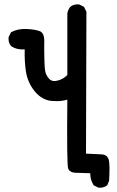

<svg xmlns="http://www.w3.org/2000/svg" viewBox="-20 -823 540 884"><path d="M432.1 40.5 412.6 30.8 411.1 29.8 410.2 28.3Q395 3.9 395.5 -25.4L336.9 -27.3Q301.8 -26.4 293.9 -46.9Q287.1 -64 290 -364.3Q278.3 -360.8 266.1 -359.1Q253.9 -357.4 241.7 -357.4Q229.5 -357.4 216.8 -358.4Q172.9 -362.8 140.1 -402.3Q107.9 -441.9 99.6 -492.2Q92.3 -538.6 93.8 -595.7Q76.2 -594.2 60.5 -597.9Q44.9 -601.6 31.7 -610.4L31.2 -610.8L30.8 -611.3Q23.9 -619.1 21.2 -629.2Q18.6 -639.2 19.5 -650.9V-651.9L20 -652.8L29.8 -672.4L30.8 -674.3L32.2 -675.3Q63 -691.4 103 -689.5Q141.6 -687.5 162.6 -679.7Q187 -670.9 183.6 -620.6Q183.6 -620.6 183.6 -617.4Q183.6 -614.3 183.6 -608.4Q183.6 -602.5 183.6 -594.7Q183.6 -586.9 183.8 -578.1Q184.1 -569.3 184.1 -560.1Q184.1 -550.8 184.6 -541.5Q185.1 -532.2 185.3 -524.4Q185.5 -516.6 186.3 -509.8Q187 -502.9 187.5 -499Q190.9 -476.6 206.5 -460Q220.7 -444.8 246.1 -452.1Q272 -459 290 -478V-759.8V-760.3Q292.5 -777.8 303.2 -791L303.7 -791.5Q319.3 -804.7 343.3 -802.7H344.2L345.2 -802.2L364.7 -792.5L366.7 -791.5L367.2 -790L367.7 -789.6L377.4 -770L377.9 -769V-767.6L376 -115.7Q424.3 -113.3 446.8 -112.3Q475.6 -111.3 481.4 -84.5Q486.3 -61 482.4 8.3V9.3L481.9 9.8L475.1 27.3L474.6 28.8L473.6 29.8Q458 43 434.1 41H433.1Z"/></svg>

Font: NaikaiFont
Style: SemiBold
Weight: 600
Version: Version 1.89